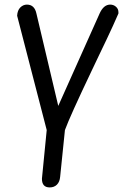

<svg xmlns="http://www.w3.org/2000/svg" viewBox="-20 -590 558 843"><path d="M164.1 194.8 185.1 -19Q164.1 -101.6 120.1 -270Q76.2 -438.5 55.2 -521Q56.6 -544.9 69.3 -557.4Q82 -569.8 98.1 -569.8Q131.8 -569.8 140.1 -529.8L235.8 -125L418 -532.2Q435.5 -569.8 463.9 -569.8Q478.5 -569.8 489.3 -560.3Q500 -550.8 500 -536.1V-530.8Q490.7 -509.3 476.3 -477.5Q461.9 -445.8 449.5 -419.9Q437 -394 416 -349.9Q395 -305.7 383.8 -282.2Q286.1 -77.1 265.1 -19L244.1 186Q242.2 208.5 230 220.7Q217.8 232.9 198.2 232.9Q164.1 232.9 164.1 194.8Z"/></svg>

Font: BPreplay
Style: Italic
Weight: 400
Italic angle: -6°
Designer: Magenta/George Triantafyllakos
Foundry: Magenta/George Triantafyllakos
Version: Version 1.00